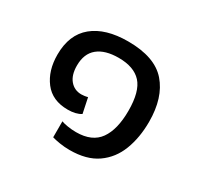

<svg xmlns="http://www.w3.org/2000/svg" viewBox="-110 -597 764 739"><g transform="rotate(30 272.5 -227.5)"><path d="M277 10Q254 10 232.5 6.5Q211 3 198 -1V-72Q208 -68 226.5 -65Q245 -62 264 -62Q335 -62 366.5 -106.5Q398 -151 398 -234Q398 -320 365 -356Q332 -392 264 -392Q204 -392 171.5 -365.5Q139 -339 139 -286Q139 -244 158.5 -221Q178 -198 209 -198Q214 -198 222 -199Q230 -200 237 -202L251 -135Q229 -121 193 -121Q124 -121 88.5 -167.5Q53 -214 53 -285Q53 -374 108.5 -419.5Q164 -465 264 -465Q383 -465 435.5 -404.5Q488 -344 488 -237Q488 -167 466.5 -111Q445 -55 398.5 -22.5Q352 10 277 10Z"/></g></svg>

Font: Noto Sans Living
Style: Regular
Weight: 400
Designer: Monotype Design Team
Foundry: Monotype Imaging Inc.
Version: Version 2.013; ttfautohint (v1.8.4.7-5d5b)